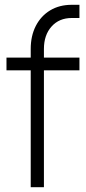

<svg xmlns="http://www.w3.org/2000/svg" viewBox="-20 -780 358 800"><path d="M108 0V-487H7V-540H108V-576Q108 -630.5 129.2 -672Q150.5 -713.5 189 -736.8Q227.5 -760 279 -760H311V-705H279Q226.5 -705 194.8 -669.5Q163 -634 163 -576V-540H311V-487H163V0Z"/></svg>

Font: Mohave Light
Style: Regular
Weight: 300
Designer: Gumpita Rahayu
Foundry: Tokotype
Version: Version 2.003